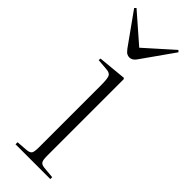

<svg xmlns="http://www.w3.org/2000/svg" viewBox="-261 -779 800 800"><g transform="rotate(45 138.5 -379.0)"><path d="M44 0V-12L96 -16Q112 -18 117 -26Q122 -34 122 -60V-427Q122 -465 116 -476.5Q110 -488 89 -489L41 -493L42 -503L167 -515L171 -511V-59Q171 -35 176 -26.5Q181 -18 196 -16L249 -11V0ZM123 -591Q116 -591 109 -594.5Q102 -598 92 -611L-8 -751L-1 -758L124 -649L246 -758L253 -751L152 -608Q140 -591 123 -591Z"/></g></svg>

Font: Literata 72pt ExtraLight
Style: Regular
Weight: 200
Designer: Latin by Veronika Burian and Jose Scaglione. Greek by Irene Vlachou. Cyrillic by Vera Evstafieva.
Foundry: TypeTogether
Version: Version 3.002